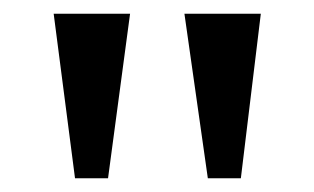

<svg xmlns="http://www.w3.org/2000/svg" viewBox="-20 -734 457 279"><path d="M282 -475 248 -714H359L330 -475ZM89 -475 58 -714H169L137 -475Z"/></svg>

Font: Noto Serif Khojki Medium
Style: Regular
Weight: 500
Version: Version 2.003